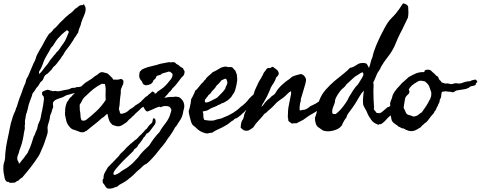

<svg xmlns="http://www.w3.org/2000/svg" viewBox="-100 -755 2856 1141"><path d="M12.7 218.8Q16.6 215.8 21 210L28.3 200.2Q30.3 197.8 32.2 195.3Q34.2 192.9 36.1 190.9Q38.1 188.5 40 186Q42 183.6 43.9 180.7Q45.9 178.2 47.6 175.8Q49.3 173.3 50.8 170.9Q53.2 166.5 58.6 161.1Q61.5 156.2 63 154.8Q65.9 151.9 66.4 147.5Q79.1 123 86.4 100.1Q89.8 89.4 93.3 78.4Q96.7 67.4 100.6 55.7Q106.9 46.9 108.9 39.1Q111.3 30.3 116.2 21.5Q122.1 9.3 123.5 -2.9Q125 -14.2 131.8 -27.3Q139.6 -41 142.6 -60.1Q144 -69.8 146 -79.1Q147.9 -88.4 150.4 -97.7Q151.4 -104.5 152.6 -110.6Q153.8 -116.7 154.8 -122.1Q155.8 -127.4 156.7 -132.8Q157.7 -138.2 158.2 -143.6Q158.7 -147.9 159.4 -152.3Q160.2 -156.7 160.6 -161.1Q162.1 -170.4 160.2 -177.7Q159.7 -182.6 155.8 -185.5Q152.8 -188 150.4 -193.4Q149.4 -197.3 150.4 -199.7Q151.4 -202.6 149.4 -206.1Q152.3 -210.9 163.1 -215.3Q173.8 -219.7 181.6 -221.7Q187.5 -220.7 192.4 -219.7Q197.3 -218.8 199.2 -215.8Q204.1 -217.8 207 -215.8Q210 -213.4 214.8 -212.9Q216.8 -212.9 220.7 -213.9Q224.6 -214.8 226.6 -214.8Q243.2 -210.9 254.4 -213.4Q265.6 -215.8 278.3 -218.8Q286.6 -221.2 294.4 -221.7Q303.2 -222.7 309.6 -224.6Q315.9 -227.5 317.9 -228.5Q321.8 -231 325.2 -231.4Q330.1 -233.4 334.5 -232.9Q337.4 -232.4 343.8 -233.4Q348.1 -233.9 355 -236.8Q360.8 -239.3 367.2 -237.3Q381.8 -241.2 392.6 -244.1Q403.3 -247.1 417 -251Q419.9 -245.6 421.9 -242.4Q423.8 -239.3 424.3 -238.3Q425.8 -236.3 425.8 -234.4Q424.8 -229.5 419.4 -225.6Q414.1 -221.7 409.2 -226.6Q399.4 -222.7 395.5 -220.7Q391.6 -218.8 387.7 -216.8Q376 -213.4 367.2 -210.9Q357.9 -208.5 348.6 -202.1Q343.8 -201.7 339.1 -200.7Q334.5 -199.7 330.6 -198.7L311.5 -193.4Q307.1 -192.4 302.7 -191.2Q298.3 -189.9 293.9 -188.5Q272.5 -175.3 257.8 -171.9Q242.7 -168.5 228.5 -160.2Q221.7 -155.3 217.3 -149.4Q212.9 -143.6 214.8 -132.8Q217.8 -119.6 214.4 -113.3Q211.4 -108.4 209 -98.6Q208 -95.2 207.3 -92Q206.5 -88.9 205.6 -85.9Q204.1 -80.6 200.2 -74.2Q196.8 -64 196.3 -56.2Q195.8 -48.3 193.4 -40Q189.9 -27.3 187 -19Q183.6 -8.8 182.6 1Q182.6 3.9 182.6 6.8Q182.6 9.8 183.1 13.2Q183.6 16.6 183.6 19.8Q183.6 22.9 183.6 26.4Q183.6 34.7 179.7 46.4L172.9 67.4Q170.4 74.2 168 81.3Q165.5 88.4 163.1 96.2Q158.7 109.9 151.4 125Q148.4 131.3 146 137.5Q143.6 143.6 141.1 148.9Q136.2 161.1 130.9 169.9Q108.4 205.1 83.5 237.3Q58.6 269.5 31.2 300.8Q24.4 303.7 19 308.6Q13.7 313.5 8.8 318.4Q1 320.8 -2.4 323.7Q-6.3 327.1 -11.7 330.1Q-22.5 331.1 -33.7 331.5Q-44.9 332 -49.8 325.2Q-57.6 327.1 -60.1 324.2Q-61.5 322.3 -67.4 316.4Q-71.3 308.6 -72.8 300.8Q-74.2 293 -76.2 282.2Q-76.7 279.8 -77.1 277.8Q-77.6 275.9 -78.1 273.9Q-79.1 269 -79.1 265.6Q-79.6 260.3 -79.8 254.6Q-80.1 249 -80.1 243.7Q-80.1 231 -78.1 219.7Q-77.6 214.8 -74.7 207Q-71.8 199.2 -71.3 193.4Q-69.3 185.1 -69.3 174.8Q-69.3 170.4 -69.1 165.8Q-68.8 161.1 -68.4 156.2Q-65.4 118.2 -56.6 78.6Q-52.2 58.6 -48.3 39.8Q-44.4 21 -41 2.9Q-39.1 -3.4 -38.1 -9.8Q-37.6 -15.1 -35.2 -23.4Q-29.3 -44.9 -23.4 -62.5Q-17.6 -80.1 -9.8 -94.7Q-7.3 -100.1 -6.8 -104Q-6.3 -107.9 -3.9 -113.3Q1.5 -123 2 -127.9Q2.4 -132.3 4.9 -137.7Q9.8 -154.3 15.1 -168.9Q20.5 -183.6 27.3 -200.2Q30.3 -210 34.2 -220.7Q38.1 -231.4 41 -239.3Q44.4 -248.5 47.4 -253.9Q49.3 -257.3 50.5 -260.7Q51.8 -264.2 52.7 -267.6Q53.7 -271.5 53.7 -273.4Q53.7 -275.4 54.7 -278.3Q57.6 -288.1 66.4 -300.8Q70.3 -310.1 74.2 -319.1Q78.1 -328.1 82 -337.4Q85.9 -346.7 89.8 -356Q93.8 -365.2 97.7 -375Q99.1 -378.4 100.8 -381.6Q102.5 -384.8 104.5 -388.2Q108.4 -395 110.4 -401.4Q115.2 -420.4 120.6 -430.2L130.9 -449.2Q132.8 -452.6 134.5 -455.8Q136.2 -459 138.2 -462.4Q140.1 -465.8 142.1 -469Q144 -472.2 146.5 -475.6Q151.9 -485.4 157.2 -495.4Q162.6 -505.4 168 -515.6Q179.2 -536.1 191.4 -553.7Q209 -565.9 218.8 -582Q231 -590.3 242.7 -604.5Q252.9 -617.2 264.6 -627.9Q269 -631.8 273.4 -636Q277.8 -640.1 281.7 -644.5Q285.6 -648.9 290.3 -653.1Q294.9 -657.2 299.8 -661.1Q302.7 -664.1 306.2 -666Q309.1 -668 311.5 -671.9Q315.9 -672.4 322.3 -678.7Q328.1 -683.6 335 -689.9Q341.8 -696.3 346.7 -703.1Q355 -705.6 362.8 -713.9Q370.6 -722.2 380.9 -724.6Q390.6 -723.6 393.1 -726.1Q394.5 -727.5 398.4 -730.5Q409.2 -713.4 409.2 -701.7Q409.2 -689.5 404.3 -674.8Q403.3 -672.4 402.1 -669.7Q400.9 -667 399.9 -663.6Q398.9 -660.2 397.5 -657.2Q396 -654.3 394.5 -651.4Q392.6 -647 390.9 -643.1Q389.2 -639.2 388.2 -635.3Q386.2 -628.9 382.8 -621.1Q382.3 -613.3 377.9 -602.1Q376 -597.2 374 -592.5Q372.1 -587.9 370.1 -583Q368.2 -578.1 367.2 -572.8Q366.2 -567.4 364.3 -561.5Q361.3 -557.6 359.9 -555.2L355.5 -547.9Q353.5 -545.4 350.6 -540.5Q349.6 -538.6 348.6 -537.1Q347.7 -535.6 346.7 -534.2Q341.8 -529.3 340.3 -525.9Q338.4 -521 336.9 -518.6Q332.5 -511.7 326.2 -502.9Q320.8 -495.6 315.4 -486.3Q311.5 -481 307.4 -475.8Q303.2 -470.7 299.3 -465.3Q295.4 -460.4 291.5 -455.1Q287.6 -449.7 284.2 -444.3L276.4 -430.7Q272.9 -424.3 267.6 -418.9Q264.6 -415.5 263.2 -411.6Q261.7 -408.2 259.8 -406.2Q254.4 -399.4 249.3 -392.8Q244.1 -386.2 239.3 -379.4Q230 -366.7 215.8 -355.5Q209.5 -343.3 200.2 -335Q191.4 -327.1 182.6 -317.4Q164.6 -308.6 159.9 -292.7Q155.3 -276.9 139.6 -265.6Q134.8 -256.8 129.4 -248Q124 -239.3 116.2 -232.4Q106.4 -213.9 93.8 -200.2Q91.3 -190.9 88.4 -181.9Q85.4 -172.9 81.5 -164.1Q78.1 -155.3 75 -146.2Q71.8 -137.2 69.3 -127.9Q68.4 -123.5 67.4 -119.1Q66.4 -114.7 65.4 -109.9Q63 -98.6 60.5 -91.8Q60.1 -86.9 57.6 -82.5Q55.2 -78.1 54.7 -73.2Q53.7 -69.8 53.2 -66.4Q52.7 -63 52.2 -59.6Q51.8 -56.2 51.3 -52.7Q50.8 -49.3 49.8 -45.9Q47.9 -38.1 48.3 -30.3Q48.8 -26.4 48.6 -22Q48.3 -17.6 47.9 -12.7Q45.9 -1 46.9 0Q47.9 1 47.9 2.9Q47.9 10.7 44.9 22.5Q41.5 35.6 41 44.9Q39.1 58.6 36.1 71.3Q33.2 84 30.3 95.7Q27.8 101.1 27.3 105Q26.9 108.9 24.4 114.3Q18.6 127.9 16.1 136.7Q13.7 145.5 11.7 153.3L4.9 171.4Q1 182.6 2.9 191.4Q3.4 197.8 8.3 204.6Q12.7 210.9 12.7 218.8ZM298.8 -576.2Q290 -570.3 282.7 -564Q275.4 -557.6 267.6 -550.8Q254.4 -538.1 242.2 -524.4Q231 -509.8 223.1 -496.1Q215.8 -482.4 203.1 -470.7Q195.8 -456.5 189.2 -445.1Q182.6 -433.6 177.2 -424.8Q166.5 -407.2 158.2 -386.7Q157.2 -382.3 156 -378.4Q154.8 -374.5 152.8 -370.6Q149.9 -364.3 146.5 -355.5Q144 -350.1 141.4 -345Q138.7 -339.8 135.3 -335Q128.4 -325.2 133.8 -315.4Q147 -328.1 156.2 -341.3Q166.5 -356 177.7 -368.2Q189.9 -382.3 192.4 -389.6Q201.2 -402.3 208.5 -410.2Q216.3 -418.9 221.7 -426.8Q228.5 -432.6 234.4 -442.4Q247.6 -453.6 255.9 -467.3Q265.6 -482.9 275.4 -495.1Q277.8 -497.6 278.3 -500Q278.8 -502.4 281.2 -504.9Q287.6 -511.7 288.1 -515.1Q288.6 -518.6 291 -521.5Q293.5 -526.9 295.9 -532.5Q298.3 -538.1 300.3 -543.5Q302.7 -548.8 304.9 -554.4Q307.1 -560.1 309.6 -565.4Q304.7 -571.3 298.8 -576.2Z M633.8 -271.5 632.8 -263.7Q633.8 -260.3 630.9 -252Q626 -246.1 625 -239.3Q623 -235.4 621.6 -232.4Q620.1 -229.5 619.1 -224.6Q617.2 -218.8 617.7 -210.9Q618.2 -207 617.9 -203.4Q617.7 -199.7 617.2 -196.3Q615.2 -185.5 614.3 -175.3Q613.3 -165 612.3 -154.3Q612.3 -143.6 610.4 -129.9Q608.4 -116.2 606.4 -105.5Q610.8 -97.7 611.3 -90.8Q611.8 -83.5 618.2 -78.1Q637.7 -81.1 649.4 -87.4Q661.1 -93.8 671.9 -105.5Q679.7 -108.9 684.1 -112.3Q688 -115.7 695.3 -120.1L703.1 -127.9Q714.8 -134.3 716.3 -135.7Q717.3 -136.7 719 -137.7Q720.7 -138.7 722.7 -139.6Q739.3 -150.4 748 -162.1Q755.4 -168 760.3 -174.3Q764.2 -179.7 775.4 -184.6Q781.7 -192.4 789.6 -197.8Q797.4 -203.1 803.7 -210.9Q809.1 -210.9 811.5 -209Q813 -208 814.7 -207Q816.4 -206.1 818.4 -205.1Q821.3 -197.3 819.3 -189Q817.4 -180.7 812.5 -173.8Q807.6 -167.5 807.6 -166Q807.6 -165 806.6 -164.1Q803.7 -160.6 799.3 -156.7Q794.9 -153.3 792 -149.4Q787.1 -140.6 784.2 -140.6Q781.2 -140.6 779.3 -138.7Q770.5 -133.3 767.1 -130.9Q763.2 -127.4 755.9 -123Q745.6 -117.7 743.2 -115.2Q740.7 -112.8 739.3 -112.3Q727.5 -99.1 716.3 -90.3Q706.1 -82.5 694.3 -68.4Q690.4 -65.4 686.5 -62.5Q682.6 -59.6 679.7 -54.7Q670.9 -48.8 665.5 -43Q660.2 -37.1 653.3 -29.3Q647.5 -26.4 640.6 -21Q632.3 -14.6 626 -11.7Q623.5 -10.3 617.7 -7.3Q612.8 -4.9 608.4 -4.9Q597.2 -2.9 586.9 -6.8Q577.6 -10.3 568.4 -12.7Q564.5 -18.6 558.6 -22.5Q549.8 -33.2 545.9 -47.9Q542 -62.5 538.1 -79.1Q529.3 -73.2 523.4 -66.4Q517.6 -59.1 505.9 -53.7Q496.1 -44.4 485.8 -35.4Q475.6 -26.4 464.4 -18.1Q453.6 -9.8 442.4 -0.7Q431.2 8.3 419.9 17.6Q412.1 25.4 409.2 23.4Q400.4 34.2 377.9 30.3Q370.1 26.4 360.4 23.4Q353.5 21.5 344.7 17.6Q328.1 14.6 316.9 2.9Q305.7 -8.8 297.9 -24.4Q294.9 -32.7 293.5 -39.1Q293 -42.5 292 -46.4Q291 -50.3 290 -54.7Q289.6 -63 287.1 -67.9Q285.2 -73.2 287.1 -78.1Q285.2 -80.6 286.1 -84.5Q287.1 -89.4 287.1 -91.8Q286.1 -105.5 289.6 -121.1Q293 -136.7 298.8 -149.4Q301.8 -154.3 306.6 -159.2Q309.1 -162.1 309.6 -165Q310.1 -167.5 312.5 -169.9Q314.9 -172.9 318.4 -175.8Q323.2 -179.7 325.2 -181.6Q327.6 -185.1 330.3 -188.2Q333 -191.4 336.4 -193.8Q339.8 -196.3 342.8 -199.2Q345.7 -202.1 348.6 -205.1Q352.1 -208.5 354 -211.9Q356.4 -215.8 361.3 -217.8Q365.2 -224.6 370.1 -229Q375 -233.4 380.9 -238.3Q397.5 -258.3 421.9 -272.5Q446.8 -286.6 465.8 -303.7Q472.7 -306.6 477.5 -310.5Q482.4 -314.5 487.3 -318.4Q499.5 -329.1 513.7 -325.2L539.1 -318.4Q548.8 -309.6 558.1 -300.8Q567.4 -292 574.2 -281.2Q577.6 -281.7 581.5 -282Q585.4 -282.2 589.8 -281.7Q598.6 -280.8 608.4 -283.2Q611.3 -283.2 614.3 -284.7Q617.2 -286.1 619.1 -286.1Q633.8 -281.2 633.8 -271.5ZM504.9 -256.8Q478.5 -244.1 457 -227.1Q435.5 -210 416 -190.4Q413.6 -188 410.9 -185.8Q408.2 -183.6 405.8 -181.2Q403.3 -179.2 400.9 -176.8Q398.4 -174.3 396.5 -171.9Q392.6 -167 389.2 -160.2Q385.7 -153.3 382.8 -147.5Q381.8 -145.5 380.9 -143.8Q379.9 -142.1 378.9 -141.1Q377.9 -140.1 377 -138.7Q376 -137.2 375 -135.7Q373 -130.9 373.5 -126Q374 -122.6 374 -115.2V-105.5Q374 -102.5 375 -95.7Q377.9 -85 377.9 -74.2Q377.9 -66.4 379.4 -55.2Q380.9 -43.9 386.7 -40Q393.1 -36.1 398.9 -38.1Q405.8 -40.5 410.2 -41Q444.3 -67.4 474.6 -96.2Q504.9 -125 528.3 -161.1Q526.4 -185.1 527.8 -210.4Q529.3 -234.4 523.4 -254.9Q519.5 -257.3 514.2 -256.3Q510.3 -255.9 504.9 -256.8Z M877 -173.8Q887.7 -175.8 899.9 -177.7Q912.1 -179.7 925.8 -178.7Q932.6 -178.7 938.5 -180.2Q944.8 -181.6 952.1 -179.7Q956.1 -178.7 958.5 -178.7Q960.9 -178.7 963.9 -177.7Q965.3 -177.2 967.8 -174.8Q968.8 -173.8 973.6 -170.9Q987.3 -158.2 991.7 -145Q996.1 -131.8 995.1 -121.1Q995.1 -116.2 993.7 -110.4Q992.2 -104.5 990.2 -98.6Q989.3 -92.8 987.8 -85.4Q986.3 -78.1 984.4 -71.3Q980.5 -57.6 974.1 -46.9Q967.8 -36.1 960 -25.4L950.7 -10.3Q946.8 -3.4 940.4 2Q932.6 17.6 924.3 30.3Q916 43 907.2 55.7Q897.5 66.9 891.1 78.1Q884.8 89.4 875 100.6Q866.2 113.3 858.4 121.1Q856 123.5 854 126.2Q852.1 128.9 850.1 131.3Q848.1 133.8 846.2 136.5Q844.2 139.2 841.8 141.6Q834 152.3 825.2 162.6Q816.4 172.9 807.6 182.6Q797.9 193.4 789.1 202.1Q780.3 210.9 769.5 218.8Q755.9 224.1 747.1 233.9Q737.8 244.1 726.6 252.9Q711.4 265.1 701.7 275.9Q691.9 286.6 676.8 298.8L667 306.2Q662.1 309.6 657.2 314.5Q648.9 320.3 642.3 324.7Q635.7 329.1 630.4 331.5Q621.1 336.4 610.4 342.8Q605.5 345.7 603.5 348.1Q601.6 350.6 597.7 353.5Q593.8 355 586.9 356.9Q581.5 358.4 577.1 360.4Q570.8 364.3 555.4 365.7Q540 367.2 535.2 362.3Q528.3 356.9 527.8 355.5L526.4 351.6Q524.4 349.1 522.7 346.7Q521 344.2 519.5 341.8Q517.1 337.4 511.7 332Q509.8 324.7 509.8 316.9Q509.8 309.1 515.6 305.7Q513.7 286.6 523.4 270Q533.2 253.9 541 239.3Q557.6 222.7 573.7 206.1Q589.8 189.5 606.4 171.9Q612.8 160.6 623.5 151.4Q628.9 147 633.8 142.1Q638.7 137.2 643.6 131.8Q648.4 125 656.7 117.7Q660.6 114.3 664.3 110.8Q668 107.4 671.9 103.5L695.3 84Q701.2 78.1 706.5 75.2Q711.9 72.3 717.8 65.4Q728 53.2 733.9 48.3Q737.3 45.9 740 43Q742.7 40 745.1 37.1Q757.8 24.9 760.7 20Q764.2 14.2 771.5 10.7Q776.9 4.4 780.3 -1.5Q783.2 -6.8 790 -13.7Q791.5 -15.1 797.4 -20Q802.2 -23.9 804.7 -28.3Q806.2 -31.7 807.1 -39.1Q807.6 -42 808.1 -44.9Q808.6 -47.9 809.6 -50.8Q814.9 -53.7 817.4 -51.3Q820.3 -48.3 822.3 -46.9Q831.1 -24.4 813.5 -6.8Q801.8 8.3 793 21Q784.2 33.7 770.5 40Q768.6 42.5 766.8 45.2Q765.1 47.9 763.7 51.3Q760.7 57.6 754.9 60.5Q749 70.3 743.7 78.6Q738.3 86.9 731.4 94.7Q729 99.1 724.6 102.5Q721.2 105.5 718.8 112.3Q713.4 122.1 705.1 127Q695.8 132.3 692.4 142.6Q678.7 156.2 659.7 174.3Q640.6 192.4 630.4 202.6Q616.2 216.8 604.5 230.5Q592.8 244.1 584 254.9Q571.8 271.5 574.5 280Q577.1 288.6 593.8 280.3Q607.4 273.9 611.8 270Q617.2 265.6 625 259.8Q638.7 252 651.4 244.1Q664.1 236.3 675.8 225.6Q688.5 215.8 698.7 204.1Q709 192.4 720.7 180.7Q734.4 160.2 751.5 143.1Q768.6 126 786.1 110.4Q800.8 86.9 814.9 67.9Q829.1 48.8 845.7 32.2Q851.1 26.9 854.5 17.6Q858.9 10.7 863.5 4.2Q868.2 -2.4 873 -8.8Q877.9 -15.1 883.1 -22.2Q888.2 -29.3 893.6 -37.1Q903.3 -51.8 908.7 -66.9Q914.1 -82 918.9 -101.6Q915.5 -107.4 915 -109.4Q914.6 -112.3 912.1 -115.2Q906.2 -123 891.6 -124.5Q877 -126 867.2 -123L857.9 -118.7Q853.5 -116.2 848.6 -121.1Q834.5 -118.2 821.8 -111.8Q810.5 -106 794.9 -99.6Q791.5 -98.6 788.1 -97.4Q784.7 -96.2 781.2 -94.2Q774.4 -90.3 768.6 -95.7Q764.6 -98.6 760.3 -105.5Q755.9 -112.3 753.9 -117.2Q752 -120.1 750 -125.5Q748 -130.9 750 -136.7Q752 -141.6 758.3 -148.9Q764.6 -156.2 768.6 -159.2Q772 -161.6 776.4 -163.6L785.2 -167Q788.6 -168.9 794.9 -175.3L804.7 -185.5Q812.5 -193.4 821.8 -197.8Q831.1 -202.1 835.9 -210Q845.7 -217.3 859.9 -226.6Q872.6 -234.9 884.8 -248Q888.7 -252 890.1 -253.9Q891.6 -255.9 895.5 -259.8L913.6 -281.7Q923.8 -293.9 925.8 -310.5Q926.8 -315.4 919.4 -321.8Q912.1 -328.1 908.2 -329.1Q902.8 -330.1 899.4 -328.6Q895 -326.7 891.6 -326.2Q884.8 -324.2 877.9 -322.3Q871.1 -320.3 864.3 -318.4Q861.3 -317.4 859.4 -315.4Q857.4 -313.5 855.5 -311.5Q849.6 -309.6 845.9 -308.3Q842.3 -307.1 840.8 -306.6Q839.4 -306.2 837.4 -305.7Q835.4 -305.2 833 -304.7Q829.1 -300.8 827.6 -296.4Q826.2 -291.5 823.2 -288.1Q820.8 -283.7 817.9 -282.7Q814.9 -281.7 812.5 -278.3Q807.6 -265.6 803.7 -262.2Q799.8 -258.8 794.9 -254.9Q791 -254.9 786.6 -252Q781.7 -249 778.3 -251Q771.5 -246.1 761.2 -249.5Q751 -252.9 748 -259.8Q745.6 -271 738.3 -277.3Q731 -283.7 728.5 -294.9Q726.6 -302.7 727.5 -311Q728.5 -319.3 730.5 -329.1Q735.4 -332 736.8 -334.5Q738.3 -336.9 742.2 -340.8Q759.8 -350.6 778.8 -356Q797.9 -361.3 818.4 -366.2Q823.7 -367.2 828.9 -368.4Q834 -369.6 838.9 -371.6Q843.8 -373.5 848.6 -374.8Q853.5 -376 858.4 -377L881.3 -381.3Q886.7 -382.3 892.8 -383.5Q898.9 -384.8 905.3 -385.7Q912.6 -382.8 921.9 -385.3Q930.7 -387.2 938.5 -383.8Q940.9 -383.3 943.4 -379.9Q945.3 -377 948.2 -375Q950.7 -373 954.6 -371.6Q958.5 -370.1 960.9 -368.2Q972.2 -356.9 977.5 -355Q980.5 -354 983.2 -352.3Q985.8 -350.6 988.3 -348.6Q988.8 -343.3 992.2 -339.4Q995.1 -335.9 997.1 -331.1Q997.1 -306.2 980.5 -296.9Q966.8 -278.3 953.6 -261.2Q940.4 -244.1 923.8 -228.5Q921.4 -223.1 918.5 -220.7Q915.5 -218.3 913.1 -212.9Q907.2 -210 902.3 -203.6Q899.9 -200.2 897.5 -197.3Q895 -194.3 892.6 -191.4Q889.2 -187 884.3 -182.6Q879.9 -179.2 877 -173.8Z M1059.6 -215.8Q1065.9 -219.2 1075.2 -230.7Q1084.5 -242.2 1093.3 -253.2Q1102.1 -264.2 1106.4 -265.6Q1109.4 -270.5 1111.8 -273.9Q1114.3 -277.3 1119.1 -280.3Q1127 -294.4 1139.6 -304.2Q1152.8 -314.5 1164.1 -326.2Q1173.3 -330.1 1182.9 -335Q1192.4 -339.8 1201.7 -346.2Q1220.7 -358.9 1244.1 -359.4Q1254.9 -354.5 1265.1 -356.4Q1274.9 -358.4 1284.2 -351.6Q1289.6 -342.3 1293 -340.3Q1296.4 -338.4 1298.8 -335Q1302.7 -322.8 1304.7 -318.8Q1307.1 -314.9 1307.6 -310.5Q1308.1 -303.2 1308.6 -298.1Q1309.1 -293 1309.6 -289.6Q1310.1 -283.2 1309.6 -277.3Q1306.6 -252.4 1299.8 -227.5Q1298.8 -224.6 1297.9 -221.7Q1296.9 -218.8 1295.9 -215.3Q1293.9 -209 1291 -204.1Q1283.7 -194.8 1280.8 -189Q1276.4 -181.2 1274.4 -178.7Q1268.6 -172.9 1263.4 -168Q1258.3 -163.1 1253.9 -159.2Q1249.5 -156.7 1245.1 -154.1Q1240.7 -151.4 1236.3 -148.4Q1228 -143.1 1216.8 -140.6L1208 -135.3Q1203.6 -132.3 1198.2 -131.8Q1189.5 -125.5 1178.7 -121.6Q1173.8 -119.6 1168.7 -117.7Q1163.6 -115.7 1158.2 -113.3Q1150.9 -110.4 1145.5 -106.4Q1140.1 -102.5 1131.8 -98.6Q1127.4 -97.2 1117.7 -95.2Q1108.4 -93.8 1104.5 -91.8Q1109.4 -82 1108.4 -67.4Q1107.9 -53.7 1113.3 -43Q1126 -40 1141.1 -38.6Q1156.2 -37.1 1169.9 -39.1Q1172.4 -39.6 1175 -40.5Q1177.7 -41.5 1180.7 -42.5Q1183.6 -43.5 1186.5 -44.4Q1189.5 -45.4 1192.4 -45.9Q1203.1 -47.9 1213.4 -50.8Q1223.6 -53.7 1231.4 -58.6Q1259.8 -68.4 1286.1 -85Q1312.5 -101.6 1332 -121.1Q1343.8 -128.9 1357.9 -142.6Q1372.1 -156.2 1379.9 -168Q1394.5 -183.6 1405.8 -192.4Q1417 -201.2 1426.8 -200.2Q1434.6 -200.2 1441.9 -190.9Q1449.2 -181.6 1440.4 -170.9Q1431.2 -165 1419.9 -153.3Q1409.2 -141.6 1397.5 -136.7Q1389.2 -131.3 1375.5 -115.2Q1362.3 -100.1 1353.5 -91.8Q1351.6 -89.8 1349.1 -87.4Q1346.7 -85 1343.3 -82.5Q1336.9 -77.6 1333 -72.3Q1317.9 -59.6 1303.7 -50.8Q1298.3 -52.7 1294.9 -48.8Q1290.5 -43.5 1287.1 -41Q1285.6 -40 1284.2 -39.1Q1282.7 -38.1 1280.8 -37.1Q1278.8 -36.1 1277.3 -35.2Q1275.9 -34.2 1274.4 -33.2Q1266.6 -26.4 1257.3 -19.5Q1248 -12.7 1238.3 -7.8Q1228.5 -2 1218.8 3.2Q1209 8.3 1199.2 12.2Q1189.5 16.1 1179.9 21.5Q1170.4 26.9 1161.1 33.2L1150.4 34.7Q1147.9 35.2 1145.5 35.4Q1143.1 35.6 1140.6 36.1Q1135.3 38.1 1130.4 38.1Q1125.5 38.1 1118.2 36.1Q1085.9 27.3 1065.4 4.9Q1062.5 2 1059.3 -0.7Q1056.2 -3.4 1052.7 -5.9Q1044.9 -11.7 1042 -16.6Q1037.6 -23.9 1033 -39.6Q1028.3 -55.2 1024.9 -71.5Q1021.5 -87.9 1021.5 -96.7Q1024.4 -102.5 1027.8 -116.9Q1031.2 -131.3 1033.7 -145.8Q1036.1 -160.2 1036.1 -166Q1038.1 -168 1043.7 -179Q1049.3 -189.9 1054.4 -201.4Q1059.6 -212.9 1059.6 -215.8ZM1216.8 -278.3Q1210 -269.5 1203.1 -261.7Q1196.3 -253.9 1187.5 -247.1Q1181.6 -236.3 1173.8 -227.5Q1166 -218.8 1158.2 -210.9Q1154.3 -203.1 1149.4 -198.7Q1144.5 -194.3 1138.7 -189.5Q1132.3 -178.7 1123 -168.9Q1113.8 -159.2 1119.1 -146.5Q1129.9 -144.5 1140.6 -149.4Q1151.4 -154.3 1159.2 -158.2Q1163.1 -160.6 1167.2 -162.6Q1171.4 -164.6 1175.3 -166.5Q1179.2 -168.5 1183.1 -170.4Q1187 -172.4 1190.4 -174.8L1215.8 -200.2Q1221.7 -205.6 1227.5 -212.9Q1230 -216.3 1232.7 -220Q1235.4 -223.6 1238.3 -227.5Q1240.7 -238.3 1246.1 -247.6Q1252 -257.3 1251 -267.6Q1250.5 -272 1247.6 -277.8Q1244.6 -283.7 1244.1 -287.1Q1233.9 -287.1 1229 -283.7Q1226.6 -281.7 1223.4 -280.5Q1220.2 -279.3 1216.8 -278.3Z M1453.1 -120.1Q1460.9 -125 1465.8 -132.8Q1468.3 -136.7 1471.2 -140.6Q1474.1 -144.5 1477.5 -148.4Q1490.2 -163.1 1504.9 -172.9Q1511.7 -183.1 1522 -188Q1532.2 -193.4 1538.1 -204.1Q1539.6 -206.1 1541.5 -210Q1543.5 -213.9 1544.9 -215.8Q1563.5 -241.7 1585 -258.8Q1587.9 -261.2 1590.8 -263.7Q1593.8 -266.1 1596.2 -268.6Q1600.1 -272.5 1609.4 -278.3Q1613.8 -280.8 1618.2 -283.9Q1622.6 -287.1 1626.5 -291Q1634.3 -298.8 1644.5 -302.7Q1650.9 -305.7 1657.2 -307.1Q1660.2 -308.1 1663.3 -308.8Q1666.5 -309.6 1669.9 -310.5Q1676.8 -312.5 1682.1 -314Q1687.5 -315.4 1694.3 -313.5Q1710 -307.1 1717.8 -287.1Q1720.7 -279.8 1714.6 -256.3Q1708.5 -232.9 1700.2 -207.8Q1691.9 -182.6 1688.5 -168.9Q1686.5 -161.6 1687.5 -160.6Q1688.5 -159.7 1688.5 -158.2Q1686.5 -153.3 1685.5 -149.4Q1684.6 -145.5 1683.6 -140.6Q1681.6 -132.8 1680.7 -119.6Q1679.7 -106.4 1681.6 -98.6Q1691.4 -99.1 1692.9 -100.6Q1693.8 -101.6 1695.3 -101.6Q1699.2 -102.5 1701.7 -102.1Q1704.1 -101.6 1708 -102.5Q1728 -107.9 1744.1 -124Q1752.9 -127.9 1761 -131.8Q1769 -135.7 1776.4 -139.6Q1790 -149.4 1798.3 -153.8Q1806.6 -158.2 1823.2 -166Q1829.6 -173.3 1840.3 -178.2Q1850.1 -182.6 1859.4 -190.4Q1862.3 -193.4 1864.3 -195.8Q1867.2 -199.7 1870.1 -197.3Q1875 -192.4 1876.5 -187Q1877.9 -181.6 1877 -179.7Q1869.6 -172.4 1868.7 -168Q1867.7 -163.6 1866.2 -162.1Q1861.3 -157.2 1851.6 -153.3Q1843.3 -149.9 1841.3 -147Q1839.4 -144 1837.9 -142.6Q1835 -139.6 1832.5 -138.2Q1830.1 -136.7 1827.1 -133.8Q1825.2 -130.9 1821.8 -130.4L1815.4 -128.9Q1809.6 -124 1805.7 -120.1Q1801.8 -116.2 1796.9 -111.3Q1789.6 -104 1787.1 -100.1Q1785.2 -96.7 1776.4 -90.8L1756.8 -79.1Q1743.2 -72.3 1729.5 -62.5Q1715.8 -52.7 1702.1 -43Q1693.4 -37.6 1682.1 -32.7Q1671.9 -28.3 1663.1 -22.5Q1658.7 -22.5 1657.7 -22.9Q1656.2 -23.9 1652.3 -21.5Q1647.5 -23.9 1642.6 -22Q1637.2 -19.5 1632.8 -21.5Q1627.9 -25.4 1624.8 -27.8Q1621.6 -30.3 1619.6 -31.2Q1616.7 -33.2 1614.3 -36.1Q1612.3 -41 1612.8 -46.9Q1613.3 -52.7 1610.4 -56.6Q1610.4 -78.1 1611.8 -97.7Q1613.3 -117.2 1618.2 -138.7Q1619.1 -145.5 1623 -162.4Q1627 -179.2 1629.4 -194.8Q1631.8 -210.4 1627.9 -212.9Q1617.2 -207 1606 -195.3Q1600.6 -189.5 1595.2 -184.6Q1589.8 -179.7 1585 -175.8L1569.8 -165Q1566.4 -162.6 1562.5 -159.9Q1558.6 -157.2 1554.7 -154.3Q1547.9 -149.4 1543 -144.5Q1538.1 -139.6 1532.2 -132.8Q1528.8 -129.4 1525.6 -126.2Q1522.5 -123 1519.5 -119.6Q1513.7 -113.3 1505.9 -107.4Q1501 -102.5 1498.5 -101.1Q1496.1 -99.6 1492.2 -95.7L1482.9 -86.4Q1478.5 -82 1471.7 -79.1Q1456.1 -58.1 1436.8 -38.6Q1417.5 -19 1406.2 1Q1394.5 10.7 1381.3 18.1Q1368.2 25.4 1349.6 19.5Q1339.8 13.7 1336.9 9.8Q1334 6.3 1330.1 3.9Q1331.1 -6.8 1332 -16.6Q1333 -26.4 1337.9 -37.1L1343.8 -46.9Q1348.6 -55.2 1350.1 -66.4Q1351.6 -78.1 1356.4 -86.9Q1362.3 -96.7 1363.8 -103Q1365.2 -108.9 1368.2 -114.3Q1370.6 -120.1 1373.5 -123.5Q1376.5 -127 1378.9 -132.8Q1381.3 -138.2 1385.7 -144Q1390.1 -149.9 1392.6 -155.3Q1398.4 -176.3 1408.2 -198.2Q1410.2 -205.1 1412.1 -211.4Q1414.1 -217.8 1417 -223.6Q1419.4 -229 1421.9 -234.4Q1424.3 -239.7 1426.8 -244.6Q1429.2 -250 1431.6 -255.1Q1434.1 -260.3 1436.5 -265.6Q1439.5 -271.5 1441.9 -275.9Q1444.3 -280.3 1448.2 -285.2Q1449.7 -287.6 1451.2 -290Q1452.6 -292.5 1453.6 -294.9Q1454.6 -297.4 1456.1 -299.8Q1457.5 -302.2 1459 -304.7Q1460.4 -307.1 1461.9 -309.8Q1463.4 -312.5 1464.4 -315.9Q1466.3 -322.3 1471.7 -328.1Q1475.1 -332 1477.8 -335.7Q1480.5 -339.4 1482.4 -342.8Q1485.8 -349.1 1495.1 -351.6Q1503.4 -347.7 1512.5 -354.7Q1521.5 -361.8 1527.3 -353.5Q1541 -344.7 1545.9 -339.8Q1551.8 -334.5 1553.7 -329.1Q1558.6 -320.3 1554.7 -311Q1550.8 -301.8 1541 -294.9Q1537.6 -279.8 1527.3 -263.7Q1522.5 -256.3 1518.1 -249.3Q1513.7 -242.2 1509.8 -235.4L1502 -215.8Q1496.1 -202.1 1489.7 -188.5Q1483.4 -174.8 1475.6 -162.1Q1469.2 -148.9 1466.1 -145Q1462.9 -141.1 1460.7 -137.5Q1458.5 -133.8 1453.1 -120.1Z M2137.7 -84Q2144.5 -84 2147.5 -83Q2150.4 -82 2152.3 -82Q2162.1 -82 2177.5 -95.9Q2192.9 -109.9 2202.1 -117.2Q2222.2 -121.6 2234.6 -142.8Q2247.1 -164.1 2262.7 -179.7Q2282.7 -199.7 2295.2 -215.6Q2307.6 -231.4 2316.4 -231.4Q2324.2 -231.4 2327.6 -224.1Q2332 -215.3 2334 -211.9Q2332 -210 2332 -206.1Q2332 -201.7 2330.1 -199.2Q2328.1 -196.3 2324.2 -193.4Q2320.3 -190.4 2317.4 -186.5L2307.6 -174.8Q2294.9 -162.1 2283.7 -142.6Q2272.5 -123 2261.5 -105.7Q2250.5 -88.4 2238.3 -81.1Q2212.4 -64.5 2196.8 -45.9Q2181.6 -27.8 2163.1 -16.6Q2161.1 -16.6 2160.6 -17.1Q2160.2 -17.6 2159.2 -17.6Q2154.8 -17.6 2152.8 -15.6Q2150.9 -13.7 2147.5 -13.7Q2129.4 -20.5 2118.7 -29.1Q2107.9 -37.6 2090.8 -66.4Q2086.4 -73.7 2083 -82.5Q2079.6 -92.3 2075.2 -99.6L2062 -123.5Q2056.6 -133.3 2056.6 -156.2Q2056.6 -166 2058.6 -185.5Q2060.5 -205.1 2062.5 -216.8Q2047.4 -201.7 2034.7 -179.2Q2028.3 -168.5 2022.5 -158.2Q2016.6 -147.9 2010.7 -138.7Q1995.1 -114.7 1977.1 -91.3Q1959.5 -68.8 1959 -56.6Q1953.1 -50.8 1946.3 -39.6Q1939.5 -28.3 1935.8 -20.3Q1932.1 -12.2 1935.5 -15.6Q1921.9 6.8 1896 16.1Q1870.1 25.4 1847.7 25.4Q1843.3 24.9 1838.9 24.4Q1834.5 23.9 1830.1 23.4Q1821.8 22.9 1813.5 16.6L1798.8 5.9Q1783.2 -2 1777.3 -18.6Q1771.5 -35.2 1771.5 -54.7Q1783.7 -85.4 1785.6 -109.9Q1787.6 -133.8 1796.9 -157.2Q1810.5 -193.4 1835.4 -221.7Q1860.4 -250 1887.7 -273.4Q1909.7 -292 1938.2 -314.2Q1966.8 -336.4 1979.5 -351.6Q1995.1 -354 2006.1 -361.1Q2017.1 -368.2 2028.3 -374.5Q2039.6 -380.9 2054.7 -380.9Q2077.1 -380.9 2081.1 -373Q2085 -365.2 2092.8 -351.6Q2099.1 -367.7 2102.5 -384.3Q2104.5 -392.6 2107.2 -400.4Q2109.9 -408.2 2113.3 -415Q2119.1 -445.3 2133.3 -479.5Q2147.5 -513.7 2161.6 -542.5Q2173.3 -565.9 2184.8 -587.2Q2196.3 -608.4 2200.2 -614.3Q2215.3 -637.7 2232.9 -653.8Q2250 -669.9 2262.7 -688.5Q2272.5 -700.2 2281.7 -715.3Q2291.5 -731.9 2296.9 -735.4Q2324.2 -728 2325.7 -713.9Q2327.1 -699.7 2327.1 -681.6Q2327.1 -666 2324.2 -650.4L2291 -581.1Q2277.3 -555.7 2265.1 -529.3Q2252.9 -502.9 2242.2 -475.6Q2224.1 -440.4 2202.6 -414.1Q2191.9 -400.9 2182.4 -386.7Q2172.9 -372.6 2164.1 -357.4Q2160.6 -347.2 2153.8 -337.4Q2150.4 -332.5 2147.5 -327.9Q2144.5 -323.2 2141.6 -318.4L2124 -276.4Q2118.2 -268.6 2118.2 -261.7Q2120.1 -257.3 2120.1 -253.9V-249Q2120.1 -244.6 2120.1 -240.2Q2120.1 -235.8 2119.6 -231.4Q2119.1 -227.1 2119.1 -222.4Q2119.1 -217.8 2119.1 -212.9Q2119.1 -163.1 2123 -115.2Q2121.1 -111.8 2121.1 -110.4Q2121.1 -103.5 2128.4 -96.2Q2135.7 -89.4 2137.7 -84ZM2043.9 -321.3 2019.5 -305.7Q2012.2 -303.2 2000 -291.5L1979.5 -272.5L1959 -253.9Q1952.1 -241.2 1940.4 -232.4Q1928.7 -223.6 1920.9 -212.9Q1910.2 -199.2 1899.9 -180.7Q1889.6 -162.1 1890.6 -149.4Q1888.2 -140.6 1885.5 -133.1Q1882.8 -125.5 1879.9 -119.1Q1874 -106.9 1874 -90.8Q1874 -78.1 1882.3 -77.6Q1890.6 -77.1 1894.5 -77.1Q1909.2 -86.9 1925.5 -105.7Q1941.9 -124.5 1955.3 -144.5Q1968.8 -164.6 1973.6 -177.7Q1984.4 -196.3 1998 -217.3Q2011.7 -238.3 2028.3 -254.9L2053.7 -295.9Q2054.7 -298.3 2055.7 -300.5Q2056.6 -302.7 2057.6 -304.7Q2059.6 -308.1 2059.6 -313.5Q2059.6 -319.8 2055.7 -325.2Q2051.8 -325.2 2048.8 -323.7Q2045.9 -322.3 2043.9 -321.3Z M2723.6 -282.2Q2728.5 -281.7 2730 -278.3Q2731.4 -275.4 2735.4 -275.4Q2737.3 -266.1 2731.4 -262.5Q2725.6 -258.8 2727.5 -251Q2718.8 -245.1 2706.1 -243.7Q2692.9 -242.2 2686.5 -233.4Q2669.4 -225.1 2650.9 -223.1Q2641.6 -222.2 2631.6 -220.5Q2621.6 -218.8 2611.3 -216.8Q2600.6 -209.5 2598.1 -209Q2594.7 -208.5 2590.8 -206.1Q2580.6 -210 2570.3 -210Q2560.1 -210 2548.8 -212.9Q2543.5 -210.9 2537.6 -210.9Q2531.7 -210.9 2526.4 -209Q2522.5 -200.2 2522.5 -191.4Q2522.5 -182.1 2519.5 -173.8L2513.7 -162.1L2512.2 -152.8Q2511.2 -147 2509.8 -143.6Q2507.8 -140.6 2505.4 -136.7Q2502.9 -132.8 2502.9 -127.9Q2496.1 -119.1 2493.2 -109.9Q2490.2 -99.1 2482.4 -92.8Q2479.5 -82.5 2473.1 -77.1Q2466.8 -71.3 2460.9 -63.5Q2450.2 -48.8 2441.9 -38.1Q2433.6 -27.3 2419.9 -19.5Q2415 -11.7 2408.2 -8.8Q2403.3 -3.9 2400.4 1L2380.9 12.7Q2369.1 20 2358.4 22.5Q2341.8 26.4 2326.2 21.5Q2310.5 16.6 2296.9 7.8Q2287.6 8.8 2282.7 4.4Q2277.8 0.5 2269.5 -2Q2258.8 -11.7 2246.1 -19.5Q2232.9 -27.8 2227.5 -41L2223.1 -62.5Q2221.2 -72.3 2218.8 -82Q2216.8 -90.3 2218.3 -100.6Q2219.7 -109.4 2218.8 -120.1Q2218.8 -125.5 2218.8 -130.1Q2218.8 -134.8 2218.3 -138.2Q2217.8 -145.5 2222.7 -156.2Q2225.6 -162.6 2227.5 -168Q2229.5 -173.3 2230.5 -177.2Q2231.4 -181.2 2232.4 -184.8Q2233.4 -188.5 2234.4 -191.4Q2235.8 -193.8 2237.3 -196.5Q2238.8 -199.2 2240.2 -202.1Q2241.7 -205.1 2243.4 -207.8Q2245.1 -210.4 2247.1 -212.9Q2252.9 -221.7 2260.7 -230.5Q2268.6 -239.3 2276.4 -247.1Q2281.7 -254.4 2287.1 -259.8Q2295.9 -268.6 2303.7 -274.4Q2311.5 -280.3 2321.3 -290Q2323.2 -293 2326.2 -294.9L2332 -298.8Q2341.8 -304.7 2350.1 -308.6Q2358.4 -312.5 2369.1 -317.4Q2378.4 -321.8 2384.3 -322.8Q2388.2 -323.7 2392.3 -324.5Q2396.5 -325.2 2401.4 -326.2H2413.1Q2418.5 -326.2 2422.9 -328.1Q2419.9 -335.9 2429.7 -338.9Q2439.5 -341.8 2444.3 -340.8Q2454.1 -340.8 2460 -336.4Q2465.8 -332 2470.7 -326.2Q2480.5 -319.3 2492.2 -305.7Q2494.6 -303.2 2497.1 -302.7Q2499.5 -302.2 2502 -299.8Q2505.9 -293.9 2507.3 -289.1Q2508.8 -283.2 2513.7 -278.3Q2516.6 -276.4 2519.5 -273.4Q2522.5 -270.5 2523.4 -265.6Q2533.7 -261.7 2542 -259.8Q2546.4 -257.8 2552.2 -258.8Q2557.6 -259.8 2564.5 -258.8Q2568.8 -258.3 2573.2 -256.3Q2577.1 -254.9 2582 -254.9Q2589.4 -255.4 2598.1 -258.8Q2606.4 -261.7 2617.2 -259.8Q2631.8 -256.3 2647.9 -262.7Q2664.1 -269.5 2680.7 -271.5Q2685.5 -271.5 2687.5 -272Q2689.5 -272.5 2694.3 -272.5Q2699.2 -276.4 2707 -278.3Q2714.8 -280.3 2723.6 -282.2ZM2444.3 -252.9Q2434.6 -261.7 2433.1 -264.2Q2431.2 -267.1 2429.7 -267.6Q2425.3 -272 2419.9 -272.5Q2417 -272.9 2414.3 -273.4Q2411.6 -273.9 2409.2 -274.4Q2393.6 -277.3 2383.3 -271Q2378.4 -267.6 2373.3 -264.6Q2368.2 -261.7 2363.3 -258.8Q2347.7 -249 2335.9 -234.4Q2333 -229.5 2329.6 -223.6Q2326.2 -217.8 2324.2 -210.9Q2320.3 -203.1 2317.4 -196.8Q2314.5 -190.4 2312.5 -181.6Q2307.6 -172.4 2306.6 -165.5Q2306.2 -162.1 2305.7 -159.4Q2305.2 -156.7 2304.7 -154.3Q2304.2 -149.4 2303.2 -144.3Q2302.2 -139.2 2301.3 -133.8Q2298.8 -121.6 2298.8 -115.2Q2299.8 -112.3 2301.8 -107.4Q2303.7 -102.5 2305.7 -100.6Q2307.6 -95.7 2310.1 -89.8Q2312.5 -84 2314.5 -81.1Q2319.8 -74.2 2327.1 -72.3Q2331.1 -71.3 2335.4 -70.1Q2339.8 -68.8 2344.7 -67.4Q2355.5 -61.5 2359.4 -62.5Q2364.3 -63.5 2365.2 -63.5Q2378.4 -65.9 2387.7 -74.2Q2396 -82 2407.2 -87.9Q2411.1 -93.8 2415.3 -100.1Q2419.4 -106.4 2424.3 -112.8Q2429.2 -119.6 2433.3 -126.2Q2437.5 -132.8 2441.4 -139.6Q2443.8 -142.6 2446.3 -148.4Q2447.3 -150.9 2448.2 -153.1Q2449.2 -155.3 2450.2 -157.2Q2457 -165.5 2456.5 -166Q2456.1 -166.5 2457 -168.9Q2463.4 -183.6 2462.9 -191.4Q2462.4 -199.2 2462.9 -207Q2460.4 -212.4 2458.5 -218.3Q2456.5 -224.1 2454.6 -230.5Q2450.7 -243.7 2444.3 -252.9Z"/></svg>

Font: Taprom
Style: Regular
Weight: 400
Designer: Danh Hong
Version: Version 8.002; ttfautohint (v1.8.3)